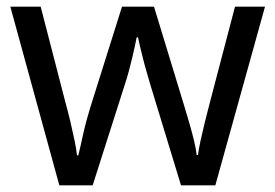

<svg xmlns="http://www.w3.org/2000/svg" viewBox="-20 -557 826 576"><path d="M431 -303Q425 -324 419 -344.5Q413 -365 408.5 -383.5Q404 -402 400 -418Q396 -434 394 -445H390Q388 -434 384.5 -418Q381 -402 376.5 -383Q372 -364 366.5 -343.5Q361 -323 354 -302L258 -1H158L11 -537H102L176 -251Q184 -222 191 -192.5Q198 -163 203.5 -136.5Q209 -110 211 -91H215Q218 -103 222 -121Q226 -139 230.5 -159Q235 -179 240.5 -199Q246 -219 251 -235L346 -537H442L534 -235Q541 -212 548.5 -186Q556 -160 562 -135.5Q568 -111 570 -92H574Q576 -109 581.5 -134.5Q587 -160 594.5 -190.5Q602 -221 610 -251L685 -537H775L626 -1H523Z"/></svg>

Font: utelugu05
Style: Book
Weight: 400
Designer: Jelle Bosma - Monotype Design Team
Foundry: Monotype Imaging Inc.
Version: Version 2.003